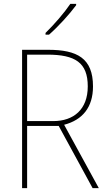

<svg xmlns="http://www.w3.org/2000/svg" viewBox="-20 -971 554 991"><path d="M373 -944V-951H343C312 -905 260 -845 215 -801V-792H233C281 -834 339 -898 373 -944ZM228 -714H94V0H120V-321H283L458 0H490L311 -327C406 -352 460 -417 460 -525C460 -671 378 -714 228 -714ZM224 -689C368 -689 433 -648 433 -525C433 -406 360 -346 255 -346H120V-689Z"/></svg>

Font: Noto Sans Thai Looped SemiCondensed Thin
Style: Regular
Weight: 100
Width: 4
Designer: Sasikarn Vongin, Ben Mitchell
Foundry: The Fontpad Ltd
Version: Version 1.001